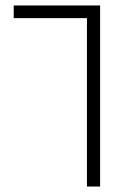

<svg xmlns="http://www.w3.org/2000/svg" viewBox="-20 -680 504 700"><path d="M297 0V-647L332 -614H30V-660H345V0Z"/></svg>

Font: Cairo Play Light
Style: Regular
Weight: 300
Version: Version 3.119